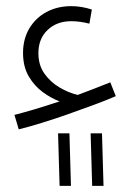

<svg xmlns="http://www.w3.org/2000/svg" viewBox="-20 -365 438 625"><path d="M41 56 27 9Q90 -7 174 -35Q147 -45 119.5 -65Q92 -85 73.5 -116.5Q55 -148 55 -193Q55 -238 75.5 -272.5Q96 -307 131.5 -326Q167 -345 212 -345Q245 -345 279 -334L271 -288Q240 -296 212 -296Q165 -296 135 -267.5Q105 -239 105 -192Q105 -153 124.5 -125.5Q144 -98 173.5 -80.5Q203 -63 233 -56Q260 -66 287 -76.5Q314 -87 339 -97L357 -52Q327 -39 286.5 -24Q246 -9 202 6.5Q158 22 116 35Q74 48 41 56ZM280 240 275 69H312L317 240ZM174 240 169 69H206L211 240Z"/></svg>

Font: Noto Sans Arabic UI SmCn Lt
Style: Regular
Weight: 300
Width: 4
Designer: Monotype Design Team, Nadine Chahine and Nizar Qandah
Foundry: Monotype Imaging Inc.
Version: Version 2.010; ttfautohint (v1.8.4.7-5d5b)